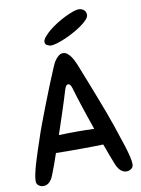

<svg xmlns="http://www.w3.org/2000/svg" viewBox="-101 -1019 799 1087"><g transform="rotate(-10 298.5 -475.5)"><path d="M479 -51Q469 -75 457.5 -106.5Q446 -138 433 -173Q403 -172 370 -171.5Q337 -171 303 -171Q260 -171 225 -171Q190 -171 161 -172Q149 -137 138 -106Q127 -75 117 -51Q97 0 59 0Q45 0 32.5 -9Q20 -18 20 -35Q20 -52 26 -79.5Q32 -107 41.5 -138.5Q51 -170 62 -203.5Q73 -237 83 -266Q93 -298 111.5 -347.5Q130 -397 151 -451Q172 -505 193 -557.5Q214 -610 231 -649Q235 -659 241 -671.5Q247 -684 255.5 -695Q264 -706 274.5 -714Q285 -722 298 -722Q311 -722 322 -713.5Q333 -705 341.5 -693Q350 -681 356.5 -668Q363 -655 367 -645Q383 -605 403.5 -553Q424 -501 444.5 -448Q465 -395 483 -347Q501 -299 512 -266Q521 -237 532.5 -204Q544 -171 554 -139Q564 -107 570.5 -79.5Q577 -52 577 -35Q577 -18 564.5 -9Q552 0 538 0Q520 0 505 -12.5Q490 -25 479 -51ZM302 -271Q326 -271 350 -270.5Q374 -270 398 -269Q386 -304 374 -339Q362 -374 351.5 -406Q341 -438 332.5 -465.5Q324 -493 318 -514Q314 -527 309 -535Q304 -543 296 -543Q288 -543 283 -534.5Q278 -526 274 -513Q262 -472 240.5 -406.5Q219 -341 195 -269Q222 -270 249 -270.5Q276 -271 302 -271ZM238 -776Q227 -778 216.5 -783.5Q206 -789 206 -804Q207 -816 220.5 -832Q234 -848 254 -864.5Q274 -881 299 -896.5Q324 -912 348.5 -924Q373 -936 394 -943.5Q415 -951 428 -951Q445 -951 457.5 -941Q470 -931 470 -912Q470 -900 457 -885.5Q444 -871 423 -856Q402 -841 376 -826.5Q350 -812 324.5 -801Q299 -790 276 -783Q253 -776 238 -776Z"/></g></svg>

Font: Sniglet
Style: Regular
Weight: 400
Designer: Haley Fiege
Foundry: Haley Fiege, Pablo Impallari, Brenda Gallo
Version: Version 2.000; ttfautohint (v0.95) -l 8 -r 50 -G 200 -x 14 -